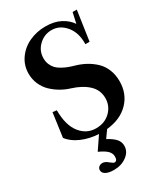

<svg xmlns="http://www.w3.org/2000/svg" viewBox="-220 -772 958 1102"><g transform="rotate(-30 258.5 -220.5)"><path d="M199.7 234.9Q165.5 234.9 146.5 224.4Q127.4 213.9 127.4 195.8Q127.4 182.6 137 174.6Q146.5 166.5 160.6 166.5Q177.7 166.5 196.8 183.1Q216.8 199.2 223.1 199.2Q242.2 199.2 242.2 169.9Q242.2 148.4 225.1 131.6Q208 114.7 169.9 97.7L227.5 12.7Q167 9.8 115.2 -12.7Q63.5 -35.2 37.1 -71.3L59.1 -229.5L85.9 -226.1Q85.9 -127.4 126.7 -75.4Q167.5 -23.4 230.5 -23.4Q288.1 -23.4 325.2 -59.8Q362.3 -96.2 362.3 -147.9Q362.3 -201.7 323.2 -238Q284.2 -274.4 217.8 -294.9Q186 -304.7 157.5 -321.3Q128.9 -337.9 104.2 -361.3Q79.6 -384.8 64.9 -417.7Q50.3 -450.7 50.3 -488.3Q50.3 -543 80.8 -586.4Q111.3 -629.9 161.1 -652.8Q210.9 -675.8 269 -675.8Q327.1 -675.8 367.7 -654.5Q408.2 -633.3 430.7 -599.6L446.3 -669.4H474.1L445.3 -472.7H417.5Q419.4 -548.3 381.1 -594.2Q342.8 -640.1 289.1 -640.1Q240.2 -640.1 204.3 -605.7Q168.5 -571.3 168.5 -522Q168.5 -499.5 176.3 -481.2Q184.1 -462.9 196 -450.2Q208 -437.5 227.3 -426.8Q246.6 -416 263.9 -409.4Q281.2 -402.8 305.2 -396Q341.8 -385.3 371.6 -368.9Q401.4 -352.5 427 -328.4Q452.6 -304.2 467 -269Q481.4 -233.9 481.4 -190.9Q481.4 -108.4 428 -53.2Q374.5 2 282.2 11.2L248.5 58.6Q286.6 79.1 303.2 98.6Q319.8 118.2 319.8 143.6Q319.8 182.6 284.4 208.7Q249 234.9 199.7 234.9Z"/></g></svg>

Font: Elstob 18pt SemiBold
Style: Regular
Weight: 600
Designer: Peter S. Baker
Version: Version 1.015